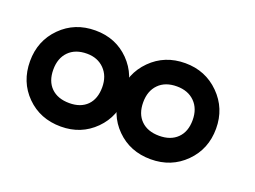

<svg xmlns="http://www.w3.org/2000/svg" viewBox="-96 -886 513 387"><g transform="rotate(20 160.0 -692.0)"><path d="M-47.9 -691.9Q-47.9 -735.8 -18.3 -765.4Q11.2 -794.9 55.2 -794.9Q99.1 -794.9 128.2 -765.4Q157.2 -735.8 157.2 -691.9Q157.2 -647.5 127.9 -618.2Q98.6 -588.9 55.2 -588.9Q10.7 -588.9 -18.6 -618.2Q-47.9 -647.5 -47.9 -691.9ZM2 -691.9Q2 -667 16.1 -653.1Q30.3 -639.2 55.2 -639.2Q79.6 -639.2 93.3 -653.1Q106.9 -667 106.9 -691.9Q106.9 -715.8 92.5 -730.5Q78.1 -745.1 55.2 -745.1Q30.3 -745.1 16.1 -730.7Q2 -716.3 2 -691.9ZM145 -691.9Q145 -735.8 174.6 -765.4Q204.1 -794.9 248 -794.9Q291.5 -794.9 321.3 -765.1Q351.1 -735.4 351.1 -691.9Q351.1 -647.9 321.5 -618.4Q292 -588.9 248 -588.9Q203.6 -588.9 174.3 -618.2Q145 -647.5 145 -691.9ZM194.8 -691.9Q194.8 -667 209 -653.1Q223.1 -639.2 248 -639.2Q272.5 -639.2 286.6 -653.1Q300.8 -667 300.8 -691.9Q300.8 -716.3 286.4 -730.7Q272 -745.1 248 -745.1Q223.1 -745.1 209 -730.7Q194.8 -716.3 194.8 -691.9Z"/></g></svg>

Font: Trueno Bold Outline
Style: Regular
Weight: 700
Width: 6
Designer: Julieta Ulanovsky
Foundry: Julieta Ulanovsky
Version: Version 3.001b | FøM Fix